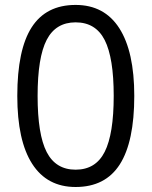

<svg xmlns="http://www.w3.org/2000/svg" viewBox="-20 -745 612 775"><path d="M522 -357.9Q522 -172.9 463.6 -81.5Q405.3 9.8 285.2 9.8Q169.9 9.8 109.9 -83.7Q49.8 -177.2 49.8 -357.9Q49.8 -544.4 107.9 -634.8Q166 -725.1 285.2 -725.1Q401.4 -725.1 461.7 -630.9Q522 -536.6 522 -357.9ZM131.8 -357.9Q131.8 -202.1 168.5 -131.1Q205.1 -60.1 285.2 -60.1Q366.2 -60.1 402.6 -132.1Q439 -204.1 439 -357.9Q439 -511.7 402.6 -583.3Q366.2 -654.8 285.2 -654.8Q205.1 -654.8 168.5 -584.2Q131.8 -513.7 131.8 -357.9Z"/></svg>

Font: f06900794
Style: Regular
Weight: 400
Foundry: Ascender Corporation
Version: Version 1.10